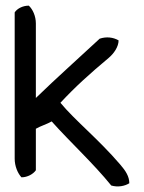

<svg xmlns="http://www.w3.org/2000/svg" viewBox="-20 -625 509 680"><path d="M32 -63C32 -36 43 -11 56 3C78 3 98 -9 107 -22V-169C124 -179 146 -185 163 -195C229 -121 311 -46 374 32C398 39 422 34 438 24C438 0 425 -20 406 -42C329 -132 244 -200 194 -261C247 -318 297 -363 365 -420C384 -436 400 -460 400 -482C381 -493 357 -496 333 -488C260 -420 180 -349 107 -278V-542C107 -568 96 -592 82 -605C60 -605 40 -594 32 -581Z"/></svg>

Font: Snowfall
Style: Regular
Weight: 400
Designer: Jasper
Foundry: Cannot Into Space Fonts
Version: Version 0.9